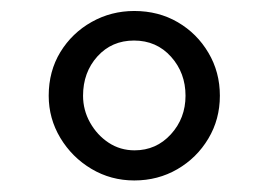

<svg xmlns="http://www.w3.org/2000/svg" viewBox="-20 -818 477 341"><path d="M218.5 -497.5Q177 -497.5 142.5 -518Q108 -538.5 87.2 -573Q66.5 -607.5 66.5 -648Q66.5 -691.5 87.2 -725.5Q108 -759.5 142.8 -779Q177.5 -798.5 218.5 -798.5Q261.5 -798.5 295.8 -778.5Q330 -758.5 350.2 -724.2Q370.5 -690 370.5 -648Q370.5 -606 350 -571.8Q329.5 -537.5 295 -517.5Q260.5 -497.5 218.5 -497.5ZM219 -551Q257.5 -551 283.5 -579.5Q309.5 -608 309.5 -648Q309.5 -688.5 283.8 -717.2Q258 -746 218 -746Q178.5 -746 153 -717.8Q127.5 -689.5 127.5 -648Q127.5 -622.5 140 -600.2Q152.5 -578 173 -564.5Q193.5 -551 219 -551Z"/></svg>

Font: Merriweather 96pt ExtraBold
Style: Regular
Weight: 800
Version: Version 2.100